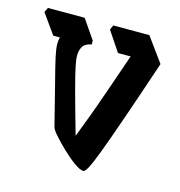

<svg xmlns="http://www.w3.org/2000/svg" viewBox="-117 -567 602 642"><g transform="rotate(15 184.0 -246.0)"><path d="M227 2Q216 2 195.5 -12.5Q175 -27 153 -48Q131 -69 114.5 -87.5Q98 -106 96 -115Q74 -204 60 -257.5Q46 -311 39.5 -340.5Q33 -370 33 -386Q33 -398 36 -409H13L-36 -478L-28 -494H99L145 -427V-414Q123 -410 115 -397Q107 -384 107 -364Q107 -353 112 -328.5Q117 -304 131 -251.5Q145 -199 172 -105Q186 -141 200 -178.5Q214 -216 233 -270.5Q252 -325 281 -409H237L191 -478L198 -494H323L384 -410Q342 -285 314 -204.5Q286 -124 269 -79Q252 -34 242.5 -16Q233 2 227 2Z"/></g></svg>

Font: Jaini
Style: Regular
Weight: 400
Designer: Maithili Shingre, Girish Dalvi (Devanagari), Taresh Vohra (Latin)
Foundry: Ek Type
Version: Version 2.000; ttfautohint (v1.8.4.7-5d5b)